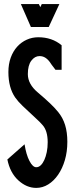

<svg xmlns="http://www.w3.org/2000/svg" viewBox="-20 -908 365 938"><path d="M281 -567H251Q248 -572 240.5 -581Q233 -590 224 -604Q214 -618 201.5 -626Q189 -634 173 -634Q150 -634 133 -611.5Q116 -589 116 -546Q116 -497 165 -456Q197 -429 222 -405.5Q247 -382 264 -361Q287 -333 298 -297.5Q309 -262 309 -215Q309 -167 297 -126Q285 -85 264 -54.5Q243 -24 215.5 -7Q188 10 157 10Q110 10 69.5 -27Q29 -64 16 -129L100 -203Q108 -152 124 -121.5Q140 -91 157 -91Q169 -91 179 -100.5Q189 -110 196.5 -126.5Q204 -143 208.5 -165Q213 -187 213 -213Q213 -269 188 -297Q173 -314 160.5 -325Q148 -336 137 -347Q113 -369 90.5 -390.5Q68 -412 54 -432Q21 -480 21 -556Q21 -595 32.5 -626.5Q44 -658 64 -680Q84 -702 110.5 -714Q137 -726 167 -726Q234 -726 281 -687ZM131 -776 82 -888H170L177 -873Q179 -877 180.5 -880.5Q182 -884 184 -888H270L218 -776Z"/></svg>

Font: Fundamental  Brigade Condensed
Style: Regular
Weight: 400
Width: 3
Designer: Peter Wiegel, original typeface by Carl Albert Fahrenwaldt 1901
Foundry: Peter Wiegel
Version: Version 0.000 2012 initial release